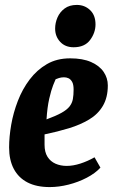

<svg xmlns="http://www.w3.org/2000/svg" viewBox="-20 -750 463 780"><path d="M182 10Q128 10 91.5 -9Q55 -28 36 -64Q17 -100 17 -151Q17 -194 25.5 -243Q34 -292 52.5 -340Q71 -388 100.5 -427Q130 -466 170.5 -489.5Q211 -513 265 -513Q316 -513 350 -498Q384 -483 401 -458Q418 -433 418 -403Q418 -354 398 -320Q378 -286 342 -264.5Q306 -243 260 -229Q214 -215 161 -204V-162Q161 -132 173 -113Q185 -94 205.5 -85Q226 -76 251 -76Q277 -76 306.5 -85.5Q336 -95 364 -111L388 -69Q367 -46 332.5 -28Q298 -10 258.5 0Q219 10 182 10ZM169 -265Q207 -279 229.5 -291.5Q252 -304 262.5 -317.5Q273 -331 276 -347.5Q279 -364 279 -386Q279 -407 273 -417.5Q267 -428 258.5 -432Q250 -436 240 -436Q229 -436 219.5 -433Q210 -430 206 -428Q204 -424 196 -404Q188 -384 180 -349Q172 -314 169 -265ZM279 -558Q245 -558 224.5 -580Q204 -602 204 -634Q204 -657 213.5 -679Q223 -701 242.5 -715.5Q262 -730 292 -730Q324 -730 346 -709Q368 -688 368 -651Q368 -617 346 -587.5Q324 -558 279 -558Z"/></svg>

Font: Faustina Light ExtraBold
Style: Italic
Weight: 800
Italic angle: -8°
Version: Version 1.200